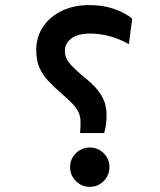

<svg xmlns="http://www.w3.org/2000/svg" viewBox="-20 -723 626 753"><path d="M293.9 -201.2Q294.9 -212.9 295.4 -221.4Q295.9 -230 295.9 -242.7Q295.9 -260.7 291 -275.6Q286.1 -290.5 270.8 -308.8Q255.4 -327.1 223.1 -354.5Q192.4 -381.3 169.7 -405.3Q147 -429.2 134.5 -458Q122.1 -486.8 122.1 -526.9Q122.1 -577.6 148.4 -617.4Q174.8 -657.2 221.9 -680.2Q269 -703.1 331.1 -703.1Q383.8 -703.1 427.2 -688Q470.7 -672.9 498.5 -649.9L485.4 -549.8Q449.2 -570.3 410.9 -580.8Q372.6 -591.3 334.5 -591.3Q285.6 -591.3 260 -572.3Q234.4 -553.2 234.4 -523.4Q234.4 -496.6 252.4 -475.1Q270.5 -453.6 313 -418Q350.1 -388.2 367.9 -363.5Q385.7 -338.9 391.8 -316.9Q397.9 -294.9 397.9 -270.5Q397.9 -256.8 396.2 -239.5Q394.5 -222.2 388.7 -201.2ZM332 9.8Q300.3 9.8 277.6 -12.9Q254.9 -35.6 254.9 -67.4Q254.9 -99.6 277.6 -122.1Q300.3 -144.5 332 -144.5Q364.3 -144.5 386.7 -122.1Q409.2 -99.6 409.2 -67.4Q409.2 -35.6 386.7 -12.9Q364.3 9.8 332 9.8Z"/></svg>

Font: Cascadia Code Medium
Style: Regular
Weight: 500
Monospace: yes
Designer: Aaron Bell
Foundry: Saja Typeworks
Version: Version 2407.024